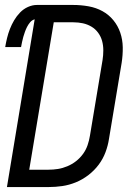

<svg xmlns="http://www.w3.org/2000/svg" viewBox="-20 -755 540 775"><path d="M177 0H8L120 -677Q109 -674 101.5 -665Q94 -656 89 -646Q84 -636 80.5 -626Q77 -616 74 -606Q71 -596 69 -585.5Q67 -575 65 -565H1Q4 -583 8.5 -601.5Q13 -620 20 -638Q27 -656 37 -673Q47 -690 61 -704.5Q75 -719 93 -727Q111 -735 129 -735H275Q307 -735 337.5 -729.5Q368 -724 393.5 -710Q419 -696 437.5 -673.5Q456 -651 465.5 -623Q475 -595 475.5 -564Q476 -533 471 -501L420 -195Q416 -168 406 -141Q396 -114 378.5 -90.5Q361 -67 337 -48.5Q313 -30 286 -19Q259 -8 231.5 -4Q204 0 177 0ZM98 -70H176Q195 -70 214 -73Q233 -76 252 -84Q271 -92 287 -104.5Q303 -117 315 -133.5Q327 -150 333.5 -169Q340 -188 343 -207L394 -513Q397 -532 397 -552Q397 -572 392 -590Q387 -608 376 -623Q365 -638 349 -647.5Q333 -657 314.5 -661Q296 -665 276 -665H197Z"/></svg>

Font: Iosevka Term Oblique
Style: Regular
Weight: 400
Italic angle: -9°
Monospace: yes
Designer: Belleve Invis
Foundry: Belleve Invis
Version: Version 31.4.0